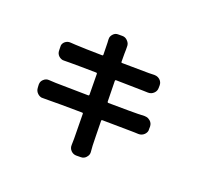

<svg xmlns="http://www.w3.org/2000/svg" viewBox="-175 -1025 1349 1297"><g transform="rotate(30 500.0 -376.5)"><path d="M829.1 -410.2Q835.9 -411.1 842.8 -411.1Q857.4 -411.1 872.1 -402.3Q891.6 -390.6 896.5 -367.2L899.4 -348.6Q901.4 -342.8 901.4 -337.9Q901.4 -321.3 890.6 -306.6Q877 -288.1 853.5 -284.2Q844.7 -283.2 828.1 -280.8Q811.5 -278.3 805.7 -277.3Q745.1 -266.6 596.7 -243.2Q588.9 -242.2 590.8 -234.4Q598.6 -190.4 610.8 -131.8Q623 -73.2 625 -61.5Q628.9 -43.9 635.7 -19.5Q637.7 -12.7 637.7 -4.9Q637.7 8.8 628.9 22.5Q617.2 42 594.7 45.9L563.5 51.8Q558.6 52.7 553.7 52.7Q536.1 52.7 521.5 42Q502.9 28.3 500 4.9Q496.1 -22.5 493.2 -39.1Q486.3 -75.2 460 -213.9Q459 -220.7 452.1 -219.7Q278.3 -191.4 219.7 -179.7Q195.3 -175.8 175.8 -171.9Q169.9 -169.9 164.1 -169.9Q147.5 -169.9 132.8 -179.7Q113.3 -192.4 108.4 -215.8L103.5 -236.3Q102.5 -242.2 102.5 -248Q102.5 -263.7 113.3 -277.3Q127 -295.9 149.4 -297.9Q156.2 -298.8 196.3 -303.7Q204.1 -304.7 428.7 -340.8Q435.5 -341.8 434.6 -349.6L407.2 -495.1Q406.2 -502 398.4 -501Q348.6 -493.2 280.8 -481.9Q212.9 -470.7 210 -469.7Q189.5 -465.8 173.8 -462.9Q167 -460.9 161.1 -460.9Q145.5 -460.9 130.9 -469.7Q111.3 -482.4 107.4 -505.9L102.5 -530.3Q100.6 -536.1 100.6 -541Q100.6 -556.6 111.3 -570.3Q126 -587.9 148.4 -589.8Q167 -591.8 183.6 -593.8Q248 -601.6 375 -622.1Q381.8 -623 380.9 -629.9Q377 -651.4 371.1 -679.7Q365.2 -708 364.3 -713.9Q362.3 -723.6 359.4 -734.4Q357.4 -741.2 357.4 -748Q357.4 -762.7 366.2 -776.4Q377.9 -795.9 400.4 -798.8L427.7 -803.7Q432.6 -804.7 437.5 -804.7Q455.1 -804.7 469.7 -793Q489.3 -779.3 492.2 -755.9Q494.1 -744.1 496.1 -735.4Q497.1 -723.6 510.7 -650.4Q511.7 -642.6 519.5 -644.5Q688.5 -671.9 709 -675.8Q728.5 -679.7 747.1 -683.6Q753.9 -684.6 759.8 -684.6Q775.4 -684.6 790 -675.8Q809.6 -663.1 813.5 -640.6L816.4 -623Q817.4 -617.2 817.4 -612.3Q817.4 -595.7 806.6 -581.1Q793 -562.5 769.5 -558.6Q742.2 -554.7 735.4 -553.7L542 -523.4Q535.2 -522.5 536.1 -514.6L564.5 -370.1Q566.4 -363.3 573.2 -364.3Q755.9 -394.5 783.2 -400.4Q810.5 -405.3 829.1 -410.2Z"/></g></svg>

Font: Gen Jyuu Gothic Bold
Style: Bold
Weight: 700
Designer: [Source Han Sans]
Ryoko NISHIZUKA  (kana & ideographs); Paul D. Hunt (Latin, Greek & Cyrillic); Wenlong ZHANG  (bopomofo
Version: Version 1.002.20150607